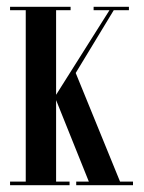

<svg xmlns="http://www.w3.org/2000/svg" viewBox="-20 -543 422 563"><path d="M9.5 0V-10.5H55.5V-513H9.5V-523H187V-513H144.5V-265L301 -513H254.5V-523H358V-513H313.5L202 -329L332 -10.5H370V0H203.5V-10.5H240.5L144.5 -249.5V-10.5H184V0Z"/></svg>

Font: Imbue 100pt Medium
Style: Regular
Weight: 500
Designer: Tyler Finck
Foundry: Etcetera Type Company
Version: Version 1.102; ttfautohint (v1.8.3)